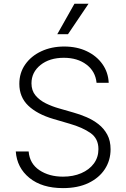

<svg xmlns="http://www.w3.org/2000/svg" viewBox="-20 -984 669 1017"><path d="M491.5 -545.5Q485.4 -606.2 437.9 -642Q390.3 -677.9 318.2 -677.9Q242.2 -677.9 194.4 -639.6Q146.7 -601.2 146.7 -542.6Q146.7 -504.3 168.1 -478.5Q189.6 -452.8 223 -436.4Q256.4 -420.1 291.5 -410.2L368.3 -388.1Q403.1 -378.6 437.9 -363.6Q472.7 -348.7 501.6 -326.2Q530.5 -303.6 548.1 -271.1Q565.7 -238.6 565.7 -193.2Q565.7 -134.9 535.5 -88.4Q505.3 -41.9 448.9 -14.7Q392.4 12.4 313.6 12.4Q202.4 12.4 136 -41.5Q69.6 -95.5 63.6 -181.8H131.7Q137.1 -117.2 188.6 -82.7Q240.1 -48.3 313.6 -48.3Q367.9 -48.3 410.3 -66.6Q452.8 -84.9 477.1 -117.7Q501.4 -150.6 501.4 -194.2Q501.4 -250 459.3 -279.5Q417.3 -308.9 349.4 -328.5L262.4 -354Q176.8 -379.3 129.6 -424.5Q82.4 -469.8 82.4 -539.8Q82.4 -598.4 113.8 -642.9Q145.2 -687.5 199 -712.5Q252.8 -737.6 320 -737.6Q387.8 -737.6 440 -712.5Q492.2 -687.5 522.7 -644.2Q553.3 -600.9 555.8 -545.5ZM283.4 -802.9 374.3 -964.1H448.9L340.2 -802.9Z"/></svg>

Font: Inter UI Light
Style: Regular
Weight: 300
Designer: Rasmus Andersson
Foundry: rsms
Version: 3.2;8d6f07862